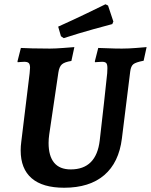

<svg xmlns="http://www.w3.org/2000/svg" viewBox="-20 -869 708 901"><path d="M208 -198Q208 -137 234 -105.5Q260 -74 312 -74Q432 -74 448 -210Q457 -287 468 -386Q479 -485 483 -525Q484 -535 484 -549Q484 -567 478.5 -573Q473 -579 459 -579Q450 -579 440 -578Q430 -577 426 -577L425 -581L441 -644Q453 -644 486 -642.5Q519 -641 552 -641Q583 -641 620 -644Q657 -647 668 -648L654 -584Q617 -577 605.5 -567.5Q594 -558 591 -533L552 -219Q538 -106 469 -47Q400 12 281 12Q180 12 128.5 -32.5Q77 -77 77 -163Q77 -183 80 -205L119 -525Q121 -545 121 -551Q121 -567 115 -573Q109 -579 94 -579Q85 -579 75.5 -578Q66 -577 63 -577L62 -581L78 -644Q92 -643 131 -642Q170 -641 214 -641Q239 -641 278 -644Q317 -647 329 -648L315 -583Q283 -578 270.5 -567Q258 -556 254 -529L211 -238Q208 -217 208 -198ZM279 -690 266 -699 253 -744Q320 -774 387.5 -806.5Q455 -839 475 -849L487 -843L512 -768L507 -756Q487 -751 418.5 -732Q350 -713 279 -690Z"/></svg>

Font: Alegreya
Style: Bold Italic
Weight: 700
Italic angle: -7°
Designer: Juan Pablo del Peral
Foundry: Huerta Tipografica
Version: Version 2.007; ttfautohint (v1.6)